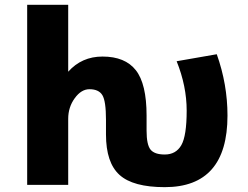

<svg xmlns="http://www.w3.org/2000/svg" viewBox="-20 -772 1040 804"><path d="M593.8 -224.6Q593.8 -166 610.4 -145.5Q627 -125 669.9 -125Q716.8 -125 739.3 -164.1Q761.7 -203.1 761.7 -308.6Q761.7 -411.1 719.7 -515.6L887.7 -544.9Q932.6 -418.9 932.6 -288.1Q932.6 11.7 669.9 11.7Q537.1 11.7 480.5 -39.6Q423.8 -90.8 423.8 -209V-270.5Q423.8 -348.6 408.7 -373.5Q393.6 -398.4 354.5 -398.4Q320.3 -398.4 293 -360.8Q265.6 -323.2 265.6 -274.4V2H93.8V-752H265.6V-471.7Q322.3 -535.2 409.2 -535.2Q503.9 -535.2 548.8 -478Q593.8 -420.9 593.8 -288.1Z"/></svg>

Font: Gen Shin Gothic Monospace Heavy
Style: Bold
Weight: 800
Designer: [Source Han Sans]
Ryoko NISHIZUKA  (kana & ideographs); Paul D. Hunt (Latin, Greek & Cyrillic); Wenlong ZHANG  (bopomofo
Version: Version 1.002.20150607